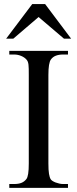

<svg xmlns="http://www.w3.org/2000/svg" viewBox="-20 -908 373 928"><path d="M24.9 0V-18.6H48.8Q69.3 -18.6 83.5 -24.2Q97.7 -29.8 107.4 -42.5Q119.1 -56.2 119.1 -117.7V-545.4Q119.1 -562.5 118.9 -574.5Q118.7 -586.4 117.7 -595Q116.7 -603.5 114.5 -609.4Q112.3 -615.2 108.4 -619.6Q98.6 -630.9 82.3 -637.7Q65.9 -644.5 48.8 -644.5H24.9V-662.1H308.6V-644.5H284.7Q265.1 -644.5 250.2 -638.9Q235.4 -633.3 226.1 -620.6Q213.9 -604 213.9 -545.4V-117.7Q213.9 -85.4 216.8 -67.9Q219.7 -50.3 225.1 -41.5Q227.5 -37.6 233.9 -33.4Q240.2 -29.3 248.5 -26.1Q256.8 -22.9 266.4 -20.8Q275.9 -18.6 284.7 -18.6H308.6V0ZM289.1 -721.2 166.5 -825.7 44.4 -721.2H9.8L135.7 -888.2H198.2L323.7 -721.2Z"/></svg>

Font: Tai Heritage Pro
Style: Regular
Weight: 400
Designer: Faah Baccam, Walt Agee, Victor Gaultney, Annie Olsen
Foundry: SIL International
Version: Version 2.600